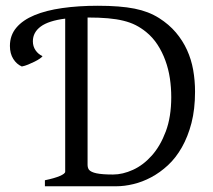

<svg xmlns="http://www.w3.org/2000/svg" viewBox="-20 -650 745 670"><path d="M489.7 -538.6Q472.2 -552.7 453.4 -562.3Q434.6 -571.8 410.9 -577.6Q387.2 -583.5 356.7 -586.2Q326.2 -588.9 285.6 -588.9V-75.2Q285.6 -64.5 290.5 -57.6Q297.4 -49.3 316.9 -45.2Q336.4 -41 374.5 -41Q408.2 -41 444.1 -57.4Q480 -73.7 509.8 -107.2Q539.6 -140.6 558.6 -191.4Q577.6 -242.2 577.6 -311Q577.6 -344.2 572.8 -376.7Q567.9 -409.2 557.1 -438.7Q546.4 -468.3 529.8 -493.9Q513.2 -519.5 489.7 -538.6ZM14.6 -489.7Q14.6 -526.9 37.1 -553.5Q59.6 -580.1 100.1 -596.9Q140.6 -613.8 197 -621.8Q253.4 -629.9 321.3 -629.9Q360.8 -629.9 392.3 -627.4Q423.8 -625 449.5 -619.9Q475.1 -614.7 495.8 -606.7Q516.6 -598.6 535.2 -586.9Q569.8 -564.9 593.8 -536.6Q617.7 -508.3 632.6 -475.6Q647.5 -442.9 654.1 -406Q660.6 -369.1 660.6 -330.1Q660.6 -269 648.2 -220.9Q635.7 -172.9 614.7 -136Q593.8 -99.1 566.2 -73.5Q538.6 -47.9 507.8 -31.5Q477.1 -15.1 445.6 -7.6Q414.1 0 385.3 0H136.7V-21Q169.9 -27.8 188.7 -35.9Q207.5 -43.9 207.5 -50.8V-585Q149.4 -577.6 122.1 -557.4Q94.7 -537.1 94.7 -505.9Q94.7 -488.3 104 -474.6Q113.3 -460.9 128.4 -454.1Q127 -451.2 119.4 -445.8Q111.8 -440.4 101.1 -435.1Q90.3 -429.7 78.4 -424.8Q66.4 -419.9 56.2 -418Q38.1 -425.8 26.4 -444.3Q14.6 -462.9 14.6 -489.7Z"/></svg>

Font: Gentium Kaktovik
Style: Regular
Weight: 400
Designer: J. Victor Gaultney and Annie Olsen
Foundry: SIL International
Version: Version 1.102; 2013; Maintenance release